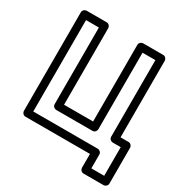

<svg xmlns="http://www.w3.org/2000/svg" viewBox="-192 -847 1086 1139"><g transform="rotate(30 351.5 -278.0)"><path d="M98 -25V-651H186V-126C186 -110.9 200.3 -101 211 -101H460C475.1 -101 485 -115.3 485 -126V-651H573V-126C573 -110.9 587.3 -101 598 -101H653V95H565V0C565 -15.1 550.7 -25 540 -25ZM48 0C48 10.7 57.9 25 73 25H515V120C515 130.7 524.9 145 540 145H678C688.7 145 703 135.1 703 120V-126C703 -136.7 693.1 -151 678 -151H623V-676C623 -686.7 613.1 -701 598 -701H460C449.3 -701 435 -691.1 435 -676V-151H236V-676C236 -686.7 226.1 -701 211 -701H73C62.3 -701 48 -691.1 48 -676Z"/></g></svg>

Font: Fog Sans
Style: Outline
Weight: 700
Foundry: Intel Corporation
Version: Version 1.00